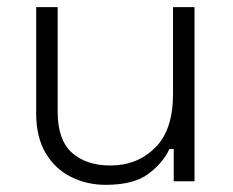

<svg xmlns="http://www.w3.org/2000/svg" viewBox="-20 -506 651 536"><path d="M81 -190V-486H141V-194Q141 -115 181 -79.5Q221 -44 288 -44Q363 -44 413 -93.5Q463 -143 463 -243V-486H523V0H465V-90H453Q435 -51 394 -20.5Q353 10 275 10Q223 10 178.5 -12Q134 -34 107.5 -78.5Q81 -123 81 -190Z"/></svg>

Font: Space 7353
Style: Regular
Weight: 400
Designer: Christine Claussen + Ruben Lyon  (Space 7353)
Version: Version 1.000;FEAKit 1.0